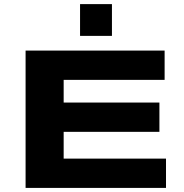

<svg xmlns="http://www.w3.org/2000/svg" viewBox="-20 -918 901 938"><path d="M105 0V-670.9H784.2V-527.8H291V-417H758.8V-273.9H291V-143.1H791V0ZM371.1 -742.7V-897.9H526.9V-742.7Z"/></svg>

Font: Syncopate
Style: Bold
Weight: 700
Designer: Astigmatic (AOETI)
Foundry: Astigmatic (AOETI)
Version: Version 1.001 2011